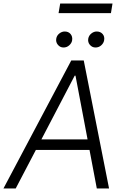

<svg xmlns="http://www.w3.org/2000/svg" viewBox="-37 -1071 714 1091"><path d="M52.2 0H-17.4L367.9 -727.3H438.9L582.7 0H513.1L471.6 -219.1H166.9ZM198.2 -278.8H460.6L392 -641H387.4ZM505.7 -801.1Q486.5 -801.1 473.7 -816.2Q460.9 -831.3 464.5 -851.6Q467.7 -869 481.9 -880.5Q496.1 -892 512.4 -892Q533.7 -892 546.2 -877.7Q558.6 -863.3 554.7 -842Q551.8 -825.6 538.2 -813.4Q524.5 -801.1 505.7 -801.1ZM323.9 -801.1Q304.7 -801.1 291.9 -816.4Q279.1 -831.7 282.7 -851.6Q285.5 -869 299.9 -880.5Q314.3 -892 330.6 -892Q351.9 -892 364 -877.7Q376.1 -863.3 372.9 -842Q370.4 -826 356.5 -813.6Q342.7 -801.1 323.9 -801.1ZM602.3 -1051.1 593.4 -996.4H295.8L305 -1051.1Z"/></svg>

Font: Inter UI Light
Style: Italic
Weight: 300
Italic angle: 9.39999°
Designer: Rasmus Andersson
Foundry: rsms
Version: 3.2;8d6f07862